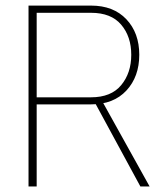

<svg xmlns="http://www.w3.org/2000/svg" viewBox="-20 -670 578 690"><path d="M343.8 -312.5H314.9L484.4 0H517.6ZM111.8 0V-294.9H307.1Q388.2 -294.9 434.3 -344.7Q480.5 -394.5 480.5 -473.1Q480.5 -551.8 434.1 -600.8Q387.7 -649.9 307.1 -649.9H82.5V0ZM111.8 -624H307.1Q379.4 -624 415.5 -581.3Q451.7 -538.6 451.7 -473.1Q451.7 -407.7 415.5 -364Q379.4 -320.3 307.1 -320.3H111.8Z"/></svg>

Font: Estedad-FD-VF Thin
Style: Regular
Weight: 100
Designer: Amin Abedi
Version: Version 5.0